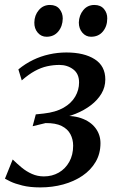

<svg xmlns="http://www.w3.org/2000/svg" viewBox="-24 -766 486 794"><path d="M142.5 9Q99.5 9 68.5 1.2Q37.5 -6.5 19.5 -15.2Q1.5 -24 -3.5 -27L28.5 -106.5Q46 -89.5 65.5 -73.2Q85 -57 108 -46.8Q131 -36.5 157.5 -36.5Q191.5 -36.5 219 -52.2Q246.5 -68 262.5 -96.8Q278.5 -125.5 278.5 -163.5Q278.5 -189.5 267.2 -211Q256 -232.5 231 -245Q206 -257.5 164.5 -257L111 -244L124 -293L157 -296.5Q206.5 -302 238.8 -320.5Q271 -339 287 -366.5Q303 -394 303 -425Q303 -461 278.8 -479.2Q254.5 -497.5 221.5 -497.5Q196.5 -497.5 171.2 -492Q146 -486.5 120.2 -472.5Q94.5 -458.5 66 -433.5L52 -479Q80.5 -502.5 112.5 -518Q144.5 -533.5 179.5 -541.2Q214.5 -549 250.5 -549Q324 -549 367.8 -521Q411.5 -493 411.5 -437.5Q411.5 -405.5 395.5 -378.8Q379.5 -352 352 -331Q324.5 -310 289.5 -295.8Q254.5 -281.5 216.5 -275.5V-284.5Q272 -291 311 -277.5Q350 -264 370.8 -236.5Q391.5 -209 391.5 -174Q391.5 -130.5 371.5 -96.5Q351.5 -62.5 316.8 -39Q282 -15.5 237.2 -3.2Q192.5 9 142.5 9ZM168.5 -614Q146.5 -614 132 -631Q117.5 -648 118 -673Q118.5 -703 136.5 -724.2Q154.5 -745.5 182.5 -745.5Q208.5 -745.5 222 -728.8Q235.5 -712 235.5 -689.5Q235 -657.5 217 -635.8Q199 -614 168.5 -614ZM352.5 -614Q331 -614 316.5 -631Q302 -648 302 -673Q303 -703 320.5 -724.2Q338 -745.5 366.5 -745.5Q392 -745.5 406 -728.8Q420 -712 419.5 -689.5Q419.5 -657.5 401.5 -635.8Q383.5 -614 352.5 -614Z"/></svg>

Font: Merriweather 60pt
Style: Italic
Weight: 400
Italic angle: -7.8°
Version: Version 2.101